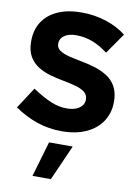

<svg xmlns="http://www.w3.org/2000/svg" viewBox="-107 -779 814 1151"><g transform="rotate(10 300.0 -203.0)"><path d="M300 11Q220 11 149.5 -13Q79 -37 11 -83L95 -212Q162 -168 210 -148.5Q258 -129 304 -129Q337 -129 360.5 -138Q384 -147 397 -163Q410 -179 410 -200Q410 -230 389 -246Q368 -262 334 -271.5Q300 -281 259 -288.5Q218 -296 177 -307.5Q136 -319 102 -340Q68 -361 47 -396.5Q26 -432 26 -489Q26 -558 58 -607.5Q90 -657 150.5 -684Q211 -711 296 -711Q373 -711 444.5 -688Q516 -665 567 -624L480 -499Q433 -535 385.5 -553Q338 -571 287 -571Q240 -571 214 -552Q188 -533 188 -504Q188 -477 209 -462.5Q230 -448 265 -439Q300 -430 341.5 -422.5Q383 -415 424.5 -402.5Q466 -390 501 -368.5Q536 -347 557 -310Q578 -273 578 -216Q578 -149 544 -97.5Q510 -46 447.5 -17.5Q385 11 300 11ZM174 305 237 90H381L286 305Z"/></g></svg>

Font: Red Hat Mono VF Light
Style: Regular
Weight: 300
Monospace: yes
Designer: Pentagram, MCKL
Foundry: Pentagram, MCKL
Version: Version 1.023